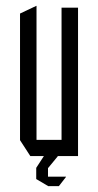

<svg xmlns="http://www.w3.org/2000/svg" viewBox="-20 -530 333 652"><path d="M189 0V-504H245V0H190ZM83 0 48 -54V-55H189V0ZM48 -55V-484L103 -510H104V-55ZM103 41V40L129 0H176V1L143 41ZM142 101 103 78V41H143V101ZM143 102V70H204V71L180 102Z"/></svg>

Font: Foldit Light
Style: Regular
Weight: 300
Version: Version 1.003